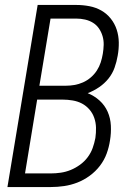

<svg xmlns="http://www.w3.org/2000/svg" viewBox="-20 -755 540 775"><path d="M10 0 132 -735H288Q315 -735 341 -730Q367 -725 389 -712.5Q411 -700 427 -680Q443 -660 451 -635.5Q459 -611 459.5 -584Q460 -557 455 -530Q451 -506 442.5 -482Q434 -458 418 -438Q402 -418 380 -403Q358 -388 334 -379Q361 -368 382 -349Q403 -330 414.5 -304Q426 -278 427.5 -248Q429 -218 424 -188Q420 -161 410.5 -135Q401 -109 383.5 -86Q366 -63 342 -45.5Q318 -28 292 -18Q266 -8 239 -4Q212 0 185 0ZM139 -409H246Q263 -409 280.5 -412Q298 -415 315 -422.5Q332 -430 346.5 -442.5Q361 -455 371 -470.5Q381 -486 386.5 -503Q392 -520 395 -538Q398 -556 398.5 -574Q399 -592 394 -609Q389 -626 379.5 -640Q370 -654 355.5 -663Q341 -672 323.5 -676Q306 -680 288 -680H184ZM185 -55Q205 -55 225.5 -58Q246 -61 265.5 -69Q285 -77 303 -90Q321 -103 334 -120.5Q347 -138 354 -157.5Q361 -177 365 -198Q368 -219 367.5 -239.5Q367 -260 360.5 -279Q354 -298 341 -313Q328 -328 311 -337Q294 -346 273.5 -349.5Q253 -353 232 -353H130L81 -55Z"/></svg>

Font: Iosevka SS04 Light Oblique
Style: Regular
Weight: 300
Italic angle: -9°
Monospace: yes
Designer: Belleve Invis
Foundry: Belleve Invis
Version: Version 19.0.0; ttfautohint (v1.8.4)